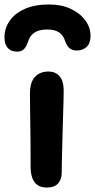

<svg xmlns="http://www.w3.org/2000/svg" viewBox="-60 -829 425 859"><path d="M149 10Q124 10 108 -1Q92 -12 84.5 -33Q77 -54 77 -80Q77 -149 76.5 -197Q76 -245 75.5 -280.5Q75 -316 74.5 -347Q74 -378 74 -413Q74 -440 82 -461.5Q90 -483 109 -496Q128 -509 157 -509Q187 -509 205.5 -489Q224 -469 225 -427Q225 -406 224 -369.5Q223 -333 221.5 -288Q220 -243 219 -198.5Q218 -154 217 -116Q216 -78 216 -56Q216 -27 200 -8.5Q184 10 149 10ZM159 -809Q215 -809 256.5 -789.5Q298 -770 321.5 -738Q345 -706 345 -669Q345 -635 327.5 -619Q310 -603 283 -603Q264 -603 251.5 -613Q239 -623 231 -646Q224 -670 205 -683.5Q186 -697 152 -697Q116 -697 95.5 -684Q75 -671 67 -647Q59 -622 48 -610Q37 -598 17 -598Q-11 -598 -25.5 -614.5Q-40 -631 -40 -662Q-40 -702 -17 -735.5Q6 -769 50.5 -789Q95 -809 159 -809Z"/></svg>

Font: Shantell Sans SemiBold
Style: Regular
Weight: 600
Designer: Stephen Nixon, Anya Danilova, Shantell Martin
Foundry: Arrow Type
Version: Version 1.011;[c5ecc13dd]